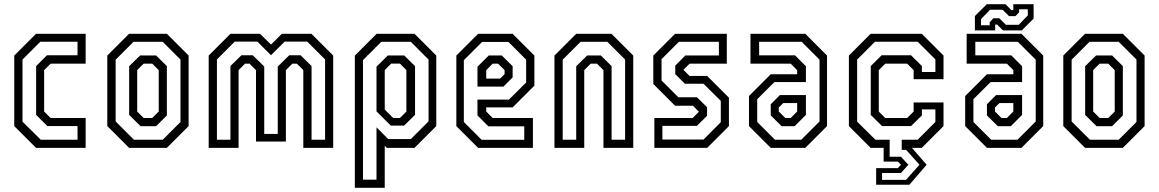

<svg xmlns="http://www.w3.org/2000/svg" viewBox="-20 -700 5486 909"><path d="M150.5 0 47.5 -103V-437L150.5 -540H385.5V-398.5H219.5L189 -368V-172L219.5 -141.5H385.5V0ZM173 -38.5H347V-103H204.5L151 -156V-387L202.5 -438.5H347V-502.5H171L86.5 -418V-124Z M591 0 488 -103V-437L591 -540H770L873 -437V-103L770 0ZM614 -38.5H750.5L834.5 -122.5V-418L750.5 -502H612L527.5 -417.5V-125ZM645.5 -102.5 591.5 -156V-386.5L643.5 -437.5H719L770 -387V-153.5L719 -102.5ZM660 -141.5H701L731.5 -172V-368L701 -398.5H660L629.5 -368V-172Z M968 0V-437L1071 -540H1211L1263 -489L1314.5 -540H1454.5L1557.5 -437V0H1416V-368L1385.5 -398.5H1364L1333.5 -368V-30H1192V-368L1161.5 -398.5H1140L1109.5 -368V0ZM1007 -38.5H1071V-387.5L1123 -438.5H1176.5L1231 -385V-66H1295V-385L1349.5 -438.5H1403L1455 -387.5V-38.5H1519V-418.5L1434.5 -503H1327.5L1263 -438.5L1198.5 -503H1091.5L1007 -418.5Z M1660 189V-437L1763 -540H1942.5L2045.5 -437V-103L1942.5 0H1811L1801.5 -10V189ZM1698.5 150.5H1762.5V-97L1818 -41.5H1925L2009 -125.5V-418L1925 -502H1785L1698.5 -415.5ZM1830 -105.5 1762.5 -172.5V-384.5L1816.5 -437.5H1893.5L1945 -387V-156.5L1893.5 -105.5ZM1841.5 -141.5H1873.5L1904 -172V-368L1873.5 -399H1832L1801.5 -368V-181.5Z M2407 -540 2510 -437V-294.5L2407 -191.5H2282V-172L2312.5 -141.5H2503V0H2243.5L2140.5 -103V-437L2243.5 -540ZM2387 -501.5H2262.5L2176 -415V-122.5L2260.5 -38H2462V-102H2292L2240.5 -153.5V-228.5H2389.5L2471 -309.5V-417.5ZM2355.5 -437.5 2407 -386.5V-333.5L2363.5 -290H2240.5V-384L2294 -437.5ZM2338 -398.5H2312.5L2282 -368V-328H2348L2369 -349V-368Z M2605 0V-437L2708 -540H2875L2978 -437V0H2837V-368L2806.5 -398.5H2776.5L2746 -368V0ZM2644 -38.5H2708V-386.5L2760 -437.5H2824.5L2875.5 -387V-38.5H2939.5V-418L2855.5 -502H2728.5L2644 -417.5Z M3078 0V-141.5H3259.5L3289 -171L3260.5 -199.5H3176L3073 -302.5V-437L3176 -540H3421V-398.5H3244.5L3215.5 -369.5L3244.5 -340.5H3328L3431 -237.5V-103L3328 0ZM3116 -39.5H3311L3392.5 -121.5V-222.5L3310.5 -303.5H3222.5L3177 -349V-389.5L3225 -437.5H3383.5V-502H3194L3112 -420V-319L3191.5 -239.5H3279.5L3327.5 -192.5V-152L3279.5 -104H3116Z M3629 0 3526 -103V-245.5L3629 -348.5H3754V-368L3723.5 -398.5H3533V-540H3792.5L3895.5 -437V-103L3792.5 0ZM3649 -38.5H3773.5L3860 -125V-417.5L3775.5 -502H3574V-438H3744L3795.5 -386.5V-311.5H3646.5L3565 -230.5V-122.5ZM3680.5 -102.5 3629 -153.5V-206.5L3672.5 -250H3795.5V-156L3742 -102.5ZM3698 -141.5H3723.5L3754 -172V-212H3688L3667 -191V-172Z M4128 174.5V96H4230.5L4245.5 80L4230.5 65H4163.5V0H4102L3999 -103V-437L4102 -540H4344L4447 -437V-325H4305.5V-368L4275 -398.5H4171L4140.5 -368V-172L4171 -141.5H4275L4305.5 -172V-215H4447V-103L4344 0H4297.5L4367 80L4285.5 174.5ZM4156 151.5H4269.5L4333 80L4270 9.5H4249V-38.5H4324.5L4408.5 -122.5V-182H4344.5V-153.5L4293 -103H4156L4102.5 -156V-387L4154 -438.5H4293L4344.5 -387.5V-359H4408.5V-418.5L4324.5 -502.5H4122.5L4038 -418V-124L4124.5 -38.5H4192V42H4245.5L4280.5 80L4245.5 119H4156Z M4652.5 0 4549.5 -103V-245.5L4652.5 -348.5H4777.5V-368L4747 -398.5H4556.5V-540H4816L4919 -437V-103L4816 0ZM4672.5 -38.5H4797L4883.5 -125V-417.5L4799 -502H4597.5V-438H4767.5L4819 -386.5V-311.5H4670L4588.5 -230.5V-122.5ZM4704 -102.5 4652.5 -153.5V-206.5L4696 -250H4819V-156L4765.5 -102.5ZM4721.5 -141.5H4747L4777.5 -172V-212H4711.5L4690.5 -191V-172ZM4595.5 -556V-624L4651.5 -680H4740.5L4768.5 -652H4777.5V-680H4873.5V-612L4817.5 -556H4728.5L4700.5 -584H4691.5V-556ZM4624.5 -580.5H4665.5V-594.5L4683 -613.5H4711L4742.5 -582.5H4803L4846 -627V-656H4805V-642L4787.5 -623.5H4757.5L4726.5 -654H4667.5L4624.5 -609.5Z M5117 0 5014 -103V-437L5117 -540H5296L5399 -437V-103L5296 0ZM5140 -38.5H5276.5L5360.5 -122.5V-418L5276.5 -502H5138L5053.5 -417.5V-125ZM5171.5 -102.5 5117.5 -156V-386.5L5169.5 -437.5H5245L5296 -387V-153.5L5245 -102.5ZM5186 -141.5H5227L5257.5 -172V-368L5227 -398.5H5186L5155.5 -368V-172Z"/></svg>

Font: Tourney Condensed
Style: Regular
Weight: 400
Width: 3
Designer: Tyler Finck
Foundry: Etcetera Type Co
Version: Version 1.010; ttfautohint (v1.8.3)